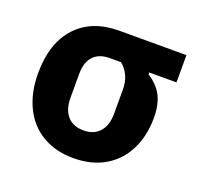

<svg xmlns="http://www.w3.org/2000/svg" viewBox="-99 -637 799 761"><g transform="rotate(20 300.0 -256.5)"><path d="M449 -410V-402Q489 -377 508.5 -340.5Q528 -304 528 -247Q528 -171 498.5 -112Q469 -53 413.5 -20.5Q358 12 282 12Q206 12 150.5 -21Q95 -54 65.5 -115Q36 -176 36 -257Q36 -384 101 -454.5Q166 -525 282 -525H564V-410ZM282 -410Q238 -410 214 -384.5Q190 -359 190 -310V-209Q190 -160 214 -132.5Q238 -105 282 -105Q326 -105 350 -132.5Q374 -160 374 -209V-310Q374 -343 362.5 -368Q351 -393 330 -410Z"/></g></svg>

Font: iA Writer Quattro V
Style: Regular
Weight: 400
Designer: Mike Abbink, Paul van der Laan, Pieter van Rosmalen, Oliver Reichenstein
Foundry: Information Architects Inc.
Version: Version 2.000